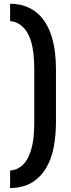

<svg xmlns="http://www.w3.org/2000/svg" viewBox="-20 -814 373 1010"><path d="M33.2 83Q54.7 81.5 71.3 73.5Q87.9 65.4 100.8 52.7Q113.8 40 123 23.7Q132.3 7.3 138.7 -10.7Q145.5 -30.3 149.9 -51Q154.3 -71.8 156.5 -92.3Q158.7 -112.8 159.4 -131.8Q160.2 -150.9 160.2 -167V-452.1Q160.2 -468.3 159.4 -487.5Q158.7 -506.8 156.5 -527.3Q154.3 -547.9 150.1 -568.8Q146 -589.8 139.2 -608.9Q132.8 -627 123.3 -643.1Q113.8 -659.2 100.8 -671.9Q87.9 -684.6 71.3 -692.9Q54.7 -701.2 33.2 -702.6V-794.4Q80.1 -793.9 116 -780.3Q151.9 -766.6 178.7 -742.7Q205.6 -718.8 223.9 -686.5Q242.2 -654.3 253.4 -616.2Q264.6 -578.1 269.5 -535.9Q274.4 -493.7 274.4 -450.2V-170.4Q274.4 -105 263.2 -43.2Q252 18.6 224.4 66.9Q196.8 115.2 150.1 144.8Q103.5 174.3 33.2 175.3Z"/></svg>

Font: Akaash Gobhi
Style: Regular
Weight: 400
Designer: Kulbir Singh Thind, MD
Foundry: Punjab Online
Version: Version 1.200